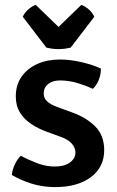

<svg xmlns="http://www.w3.org/2000/svg" viewBox="-20 -751 478 784"><path d="M28.5 -36.5Q29.5 -55 40 -78.2Q50.5 -101.5 65 -115Q96.5 -98 132.2 -84.5Q168 -71 204.5 -71Q243 -71 265.2 -87.2Q287.5 -103.5 288 -128Q288 -148 273 -164.8Q258 -181.5 228.5 -192L171 -213Q136.5 -225.5 107.8 -244.5Q79 -263.5 61.8 -291.2Q44.5 -319 44.5 -357Q44.5 -404 68 -437.8Q91.5 -471.5 132.2 -489.8Q173 -508 224.5 -508Q267 -508 313.8 -497Q360.5 -486 392 -471Q392.5 -457 388.5 -440.8Q384.5 -424.5 376.8 -410.8Q369 -397 359 -388.5Q332 -401 296.8 -411.8Q261.5 -422.5 224.5 -422.5Q194.5 -422.5 176.5 -407.8Q158.5 -393 158.5 -369.5Q158.5 -350 172.5 -337Q186.5 -324 215.5 -313.5L277 -291Q333.5 -270.5 369.5 -234Q405.5 -197.5 405.5 -138Q405.5 -68 350.8 -27.5Q296 13 205.5 13Q152.5 13 107 -1.8Q61.5 -16.5 28.5 -36.5ZM169.5 -556.5 73 -682.5Q81 -700.5 97 -713.8Q113 -727 126 -731L219 -641L312 -731Q325 -727 341 -713.8Q357 -700.5 365 -682.5L268.5 -556.5Q258.5 -554 245.5 -552.2Q232.5 -550.5 219 -550.5Q205.5 -550.5 192.5 -552.2Q179.5 -554 169.5 -556.5Z"/></svg>

Font: Signika Light Medium
Style: Regular
Weight: 500
Version: Version 2.003;gftools[0.9.32]